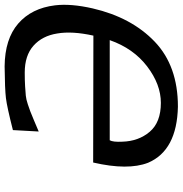

<svg xmlns="http://www.w3.org/2000/svg" viewBox="-0 -752 772 811"><g transform="rotate(-90 385.5 -346.0)"><path d="M105 -338 641 -337Q661 -427 650 -490Q640 -553 598.5 -590Q557 -627 485 -627Q452 -627 427.5 -625.5Q403 -624 387.5 -622.5Q372 -621 351 -614Q330 -607 321 -603.5Q312 -600 282 -587.5Q252 -575 236 -568L242 -677Q340 -702 377.5 -706.5Q415 -711 511 -712Q627 -711 692 -654.5Q757 -598 769 -499Q777 -432 756 -340Q718 -176 615.5 -78Q513 20 341 20Q156 16 104 -106Q71 -191 105 -338ZM199 -268Q191 -254 193 -215Q195 -146 235 -99Q275 -52 357 -52Q435 -52 511 -110Q587 -168 622 -268Z"/></g></svg>

Font: Coval
Style: Medium Italic
Weight: 500
Foundry: Context Ltd
Version: Version 001.000